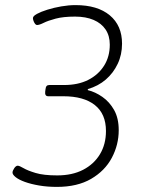

<svg xmlns="http://www.w3.org/2000/svg" viewBox="-20 -726 575 752"><path d="M203 6Q165 6 133 0.5Q101 -5 77.5 -13.5Q54 -22 41.5 -32Q29 -42 29 -50Q29 -54 31 -58.5Q33 -63 36 -67.5Q39 -72 42.5 -74.5Q46 -77 49 -77Q56 -77 72 -67.5Q88 -58 119.5 -48.5Q151 -39 204 -39Q263 -39 305.5 -61Q348 -83 371.5 -122Q395 -161 395 -213Q395 -280 351.5 -314.5Q308 -349 228 -349H169Q155 -349 157 -367L158 -375Q159 -385 162.5 -389Q166 -393 173 -393H231Q286 -393 325.5 -413Q365 -433 387.5 -468.5Q410 -504 410 -551Q410 -586 393.5 -610.5Q377 -635 346.5 -648Q316 -661 274 -661Q228 -661 198 -653Q168 -645 151 -636.5Q134 -628 125 -628Q121 -628 117.5 -632.5Q114 -637 111.5 -643.5Q109 -650 109 -655Q109 -663 124.5 -671.5Q140 -680 165.5 -688Q191 -696 220 -701Q249 -706 276 -706Q362 -706 410 -666Q458 -626 458 -555Q458 -512 441 -476Q424 -440 394.5 -414.5Q365 -389 324 -377V-373Q353 -366 381 -346.5Q409 -327 427 -295Q445 -263 445 -216Q445 -159 418 -108Q391 -57 337 -25.5Q283 6 203 6Z"/></svg>

Font: Asap ExtraLight
Style: Italic
Weight: 250
Italic angle: -6°
Version: Version 3.001